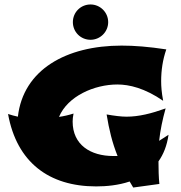

<svg xmlns="http://www.w3.org/2000/svg" viewBox="-20 -796 810 859"><path d="M734 -193 692 -166C697 -213 707 -261 721 -311C657 -288 601 -274 546 -274C522 -274 491 -278 457 -284C468 -216 482 -158 506 -98H487C385 -98 305 -148 305 -252C305 -261 306 -274 309 -288C287 -281 265 -276 244 -273C283 -366 402 -418 505 -418C558 -418 627 -402 710 -345C703 -382 701 -409 701 -433C701 -481 708 -529 724 -575C645 -587 581 -592 524 -592C276 -592 84 -484 60 -274C46 -277 31 -281 16 -286C55 -70 199 38 410 38C456 38 510 33 560 16L576 43L693 27C690 0 689 -42 689 -74C711 -105 727 -144 734 -193ZM464 -697C464 -741 428 -776 385 -776C341 -776 306 -741 306 -697C306 -653 341 -618 385 -618C428 -618 464 -653 464 -697Z"/></svg>

Font: Shojumaru
Style: Regular
Weight: 400
Designer: Astigmatic (AOETI)
Foundry: Astigmatic (AOETI)
Version: Version 1.000